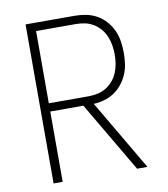

<svg xmlns="http://www.w3.org/2000/svg" viewBox="-82 -805 765 874"><g transform="rotate(-10 300.0 -367.5)"><path d="M95 0V-735H320Q347 -735 373.5 -730Q400 -725 423.5 -712Q447 -699 465 -678.5Q483 -658 494 -634Q505 -610 509 -583Q513 -556 513 -530Q513 -505 509.5 -479.5Q506 -454 496 -431Q486 -408 470 -388Q454 -368 433 -354Q412 -340 387.5 -333Q363 -326 338 -325L529 0H481L290 -325H137V0ZM137 -363H320Q342 -363 363 -367.5Q384 -372 402 -383Q420 -394 434 -410.5Q448 -427 456 -446.5Q464 -466 467.5 -487Q471 -508 471 -530Q471 -551 467.5 -572Q464 -593 456 -613Q448 -633 434 -649.5Q420 -666 402 -677Q384 -688 363 -692.5Q342 -697 320 -697H137Z"/></g></svg>

Font: Iosevka Extralight Extended
Style: Regular
Weight: 200
Width: 7
Monospace: yes
Designer: Belleve Invis
Foundry: Belleve Invis
Version: Version 32.5.0; ttfautohint (v1.8.4)